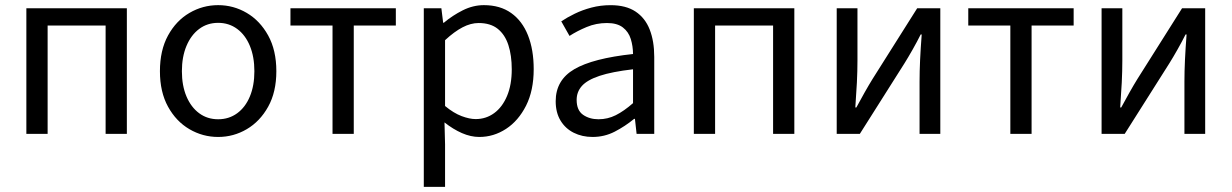

<svg xmlns="http://www.w3.org/2000/svg" viewBox="-20 -518 4766 743"><path d="M82 0V-486.1H470.9V0H388.7V-419.1H164.3V0Z M824.2 12Q764.6 12 713.1 -18.1Q661.7 -48.1 630.3 -105Q598.9 -161.9 598.9 -242.4Q598.9 -323.5 630.3 -380.8Q661.7 -438 713.1 -468Q764.6 -498.1 824.2 -498.1Q883.7 -498.1 934.9 -468Q986 -438 1017.7 -380.8Q1049.4 -323.5 1049.4 -242.4Q1049.4 -161.9 1017.7 -105Q986 -48.1 934.9 -18.1Q883.7 12 824.2 12ZM824.2 -56.5Q866 -56.5 897.8 -79.7Q929.6 -102.9 947 -144.8Q964.4 -186.7 964.4 -242.4Q964.4 -298.1 947 -340.3Q929.6 -382.6 897.8 -406.1Q866 -429.6 824.2 -429.6Q782.4 -429.6 750.9 -406.1Q719.4 -382.6 701.6 -340.3Q683.9 -298.1 683.9 -242.4Q683.9 -186.7 701.6 -144.8Q719.4 -102.9 750.9 -79.7Q782.4 -56.5 824.2 -56.5Z M1266.8 0V-419.1H1104V-486.1H1511.8V-419.1H1349V0Z M1620 205.1V-486.1H1688L1694.9 -430H1697.6Q1730.7 -457.9 1770.6 -478Q1810.6 -498.1 1852.6 -498.1Q1915.4 -498.1 1958.3 -467.5Q2001.1 -437 2023.2 -381.3Q2045.3 -325.5 2045.3 -250.4Q2045.3 -167.6 2015.7 -109Q1986 -50.4 1938.2 -19.2Q1890.3 12 1834.8 12Q1801.9 12 1767.7 -2.9Q1733.5 -17.8 1700.1 -44.3L1702.3 40.5V205.1ZM1820.6 -57.2Q1860.8 -57.2 1892.4 -80.3Q1923.9 -103.3 1942.1 -146.5Q1960.4 -189.7 1960.4 -249.7Q1960.4 -303.3 1947.3 -343.7Q1934.2 -384 1906.1 -406.5Q1878 -428.9 1832.2 -428.9Q1801.8 -428.9 1770 -412.3Q1738.2 -395.8 1702.3 -362.5V-107.8Q1735.6 -80.2 1766.3 -68.7Q1797 -57.2 1820.6 -57.2Z M2273.3 12Q2232.6 12 2200.2 -4.3Q2167.8 -20.5 2149.1 -51.5Q2130.4 -82.4 2130.4 -126.2Q2130.4 -208 2202.4 -250.2Q2274.4 -292.3 2429.7 -309Q2429.5 -339.5 2421 -367Q2412.5 -394.6 2390.5 -411.7Q2368.4 -428.9 2328.9 -428.9Q2287.1 -428.9 2250.1 -413.4Q2213 -397.9 2183.9 -379L2152 -435.4Q2174.3 -450.4 2204 -464.9Q2233.7 -479.4 2268.9 -488.7Q2304.1 -498 2343.1 -498Q2402.2 -498 2439.4 -473.3Q2476.6 -448.6 2494.2 -403.6Q2511.8 -358.6 2511.8 -297.7V0H2443.5L2437.1 -57.9H2433.8Q2398.7 -29.1 2358.8 -8.5Q2318.9 12 2273.3 12ZM2296.2 -56.5Q2331.6 -56.5 2363.1 -72.3Q2394.6 -88.1 2429.7 -118.9V-249.9Q2348 -240.4 2300.3 -224.5Q2252.6 -208.6 2232 -185.6Q2211.5 -162.7 2211.5 -131.5Q2211.5 -91.2 2236.3 -73.8Q2261.1 -56.5 2296.2 -56.5Z M2665 0V-486.1H3053.9V0H2971.7V-419.1H2747.3V0Z M3217.9 0V-486H3298.2V-284.1Q3298.2 -244.1 3296 -198.9Q3293.7 -153.8 3289.9 -102.1H3293.9Q3308.3 -128.8 3325.5 -159.5Q3342.8 -190.2 3356.5 -212.2L3529.3 -486H3618.8V0H3538.5V-202.5Q3538.5 -241.3 3540.6 -286.7Q3542.8 -332.2 3546.8 -384.5H3542.8Q3529.1 -357 3511.8 -326.5Q3494.6 -296.1 3480.2 -273.1L3307.4 0Z M3889.8 0V-419.1H3727V-486.1H4134.8V-419.1H3972V0Z M4242.9 0V-486H4323.2V-284.1Q4323.2 -244.1 4321 -198.9Q4318.7 -153.8 4314.9 -102.1H4318.9Q4333.3 -128.8 4350.5 -159.5Q4367.8 -190.2 4381.5 -212.2L4554.3 -486H4643.8V0H4563.5V-202.5Q4563.5 -241.3 4565.6 -286.7Q4567.8 -332.2 4571.8 -384.5H4567.8Q4554.1 -357 4536.8 -326.5Q4519.6 -296.1 4505.2 -273.1L4332.4 0Z"/></svg>

Font: Source Sans 3
Style: Regular
Weight: 200
Designer: Paul D. Hunt
Foundry: Adobe
Version: Version 3.046;hotconv 1.0.118;makeotfexe 2.5.65603